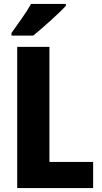

<svg xmlns="http://www.w3.org/2000/svg" viewBox="-20 -951 515 971"><path d="M67 0V-714H230V-132H451V0ZM313 -931H137Q118 -897 90 -857.5Q62 -818 38 -784V-771H148Q185 -801 236 -847Q287 -893 313 -921Z"/></svg>

Font: Noto Sans Display SemiCondensed Extra
Style: Regular
Weight: 800
Width: 4
Designer: Monotype Design Team
Foundry: Monotype Imaging Inc.
Version: Version 1.900